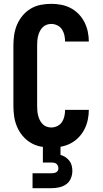

<svg xmlns="http://www.w3.org/2000/svg" viewBox="-20 -763 540 1003"><path d="M248 8Q220 8 192 2.5Q164 -3 140 -17.5Q116 -32 98 -53.5Q80 -75 69 -101Q58 -127 54 -154.5Q50 -182 50 -210V-525Q50 -553 54 -580.5Q58 -608 69 -634Q80 -660 98 -681.5Q116 -703 140 -717.5Q164 -732 192 -737.5Q220 -743 248 -743Q274 -743 300 -738Q326 -733 349 -721Q372 -709 390.5 -690Q409 -671 421 -647.5Q433 -624 438.5 -598Q444 -572 444 -546H320Q320 -562 316.5 -578.5Q313 -595 304 -609Q295 -623 279.5 -630.5Q264 -638 248 -638Q235 -638 223 -633.5Q211 -629 202 -619.5Q193 -610 187.5 -598.5Q182 -587 179 -575Q176 -563 175 -550Q174 -537 174 -525V-210Q174 -198 175 -185Q176 -172 179 -160Q182 -148 187.5 -136.5Q193 -125 202 -115.5Q211 -106 223 -101.5Q235 -97 248 -97Q264 -97 279.5 -104.5Q295 -112 304 -126Q313 -140 316.5 -156.5Q320 -173 320 -189H444Q444 -163 438.5 -137Q433 -111 421 -87.5Q409 -64 390.5 -45Q372 -26 349 -14Q326 -2 300 3Q274 8 248 8ZM150 220V142H250Q256 142 262 141Q268 140 273.5 137Q279 134 282 128.5Q285 123 285 116Q285 110 282.5 103.5Q280 97 275 93Q270 89 263.5 87.5Q257 86 250 86H204V0H296V46Q310 50 322 58Q334 66 342.5 77Q351 88 354.5 102Q358 116 358 130Q358 150 350 169Q342 188 326 199.5Q310 211 290 215.5Q270 220 250 220Z"/></svg>

Font: Iosevka SS04 Extrabold
Style: Regular
Weight: 800
Monospace: yes
Designer: Belleve Invis
Foundry: Belleve Invis
Version: Version 19.0.0; ttfautohint (v1.8.4)